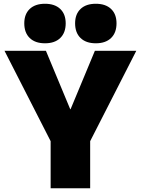

<svg xmlns="http://www.w3.org/2000/svg" viewBox="-20 -1000 748 1020"><path d="M249 0V-250L4 -730H224L353 -420H355L484 -730H704L459 -250V0ZM219 -770Q167 -770 138 -798Q109 -826 109 -876Q109 -925 138 -952.5Q167 -980 219 -980Q271 -980 300 -952.5Q329 -925 329 -876Q329 -826 300 -798Q271 -770 219 -770ZM489 -770Q437 -770 408 -798Q379 -826 379 -876Q379 -925 408 -952.5Q437 -980 489 -980Q541 -980 570 -952.5Q599 -925 599 -876Q599 -826 570 -798Q541 -770 489 -770Z"/></svg>

Font: M PLUS 2 Black
Style: Regular
Weight: 900
Designer: Coji Morishita
Foundry: UNDERFOREST DESIGN
Version: Version 1.001